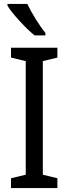

<svg xmlns="http://www.w3.org/2000/svg" viewBox="-20 -957 351 977"><path d="M18 -937V-928Q36 -898 79.5 -850.5Q123 -803 156 -777H211V-789Q189 -816 162 -859.5Q135 -903 119 -937ZM272 -50 198 -68V-646L272 -664V-714H36V-664L111 -646V-68L36 -50V0H272Z"/></svg>

Font: Noto Sans UI SemiCondensed
Style: Regular
Weight: 400
Width: 4
Designer: Monotype Design Team
Foundry: Monotype Imaging Inc.
Version: 1.001